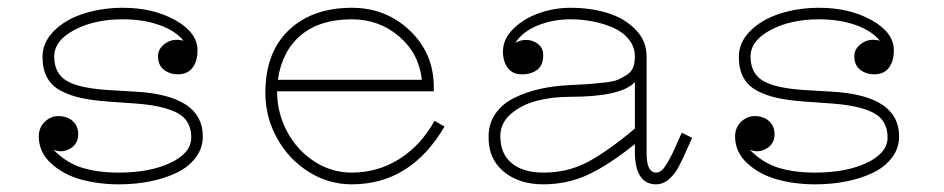

<svg xmlns="http://www.w3.org/2000/svg" viewBox="-20 -463 2438 496"><path d="M287.1 13.2Q234.4 13.2 188.7 0.5Q143.1 -12.2 111.8 -41Q80.6 -69.8 80.1 -109.9Q80.1 -133.3 95.5 -148.2Q110.8 -163.1 129.9 -163.1Q153.8 -163.1 168 -150.1Q182.1 -137.2 182.1 -116.2Q182.1 -91.8 161.6 -79.3Q141.1 -66.9 118.2 -76.2Q150.9 -42.5 191.7 -29.8Q232.4 -17.1 287.1 -17.1Q367.2 -17.1 420.7 -42.5Q474.1 -67.9 474.1 -107.9Q474.1 -152.8 437 -171.9Q399.9 -190.9 327.1 -195.8L265.1 -200.2Q221.7 -203.1 191.4 -209.5Q161.1 -215.8 137.2 -228.5Q113.3 -241.2 101.6 -262.9Q89.8 -284.7 89.8 -315.9Q89.8 -353.5 119.4 -383.1Q148.9 -412.6 195.8 -427.7Q242.7 -442.9 297.9 -442.9Q375.5 -442.9 432.9 -410.9Q490.2 -378.9 490.2 -333Q490.2 -305.2 477.5 -288.1Q464.8 -271 439 -271Q418.9 -271 403.6 -282.7Q388.2 -294.4 388.2 -317.9Q388.2 -337.9 407.7 -351.3Q427.2 -364.7 454.1 -357.9Q433.1 -383.8 391.6 -398.4Q350.1 -413.1 296.9 -413.1Q223.6 -413.1 171.9 -385.5Q120.1 -357.9 120.1 -316.9Q120.1 -272.9 153.1 -253.7Q186 -234.4 266.1 -230L332 -226.1Q503.9 -215.8 503.9 -110.8Q503.9 -80.1 485.6 -55.9Q467.3 -31.7 436.5 -16.8Q405.8 -2 367.7 5.6Q329.6 13.2 287.1 13.2Z M665.5 -223.1Q665.5 -327.6 726.3 -385.3Q787.1 -442.9 888.7 -442.9Q977.1 -442.9 1038.8 -384Q1100.6 -325.2 1100.6 -237.8V-227.1H695.8Q695.8 -172.4 721.2 -124Q746.6 -75.7 791.3 -46.4Q835.9 -17.1 888.7 -17.1Q955.6 -17.1 1011.5 -52.2Q1067.4 -87.4 1102.5 -150.9L1128.4 -136.2Q1041 13.2 888.7 13.2Q828.6 13.2 777.1 -19.3Q725.6 -51.8 695.6 -106.2Q665.5 -160.6 665.5 -223.1ZM1069.8 -256.8Q1062.5 -324.7 1011 -368.9Q959.5 -413.1 888.7 -413.1Q806.2 -413.1 757.3 -372.1Q708.5 -331.1 697.8 -256.8Z M1620.1 -90.8Q1552.7 -36.6 1499 -11.7Q1445.3 13.2 1383.3 13.2Q1320.3 13.2 1280.5 -20.3Q1240.7 -53.7 1242.2 -111.8Q1242.7 -145 1260.5 -170.2Q1278.3 -195.3 1308.6 -210.2Q1338.9 -225.1 1374.5 -233.2Q1410.2 -241.2 1452.1 -243.2Q1485.8 -244.6 1501.7 -245.8Q1517.6 -247.1 1541.5 -249.8Q1565.4 -252.4 1576.2 -257.1Q1586.9 -261.7 1599.1 -269.5Q1611.3 -277.3 1615.7 -289.1Q1620.1 -300.8 1620.1 -316.9Q1620.1 -341.3 1605 -360.6Q1589.8 -379.9 1565.2 -390.9Q1540.5 -401.9 1512.2 -407.5Q1483.9 -413.1 1454.1 -413.1Q1408.2 -413.1 1369.1 -397.2Q1330.1 -381.3 1311 -352.1Q1323.7 -359.9 1339.4 -359.9Q1356 -359.9 1369.6 -349.6Q1383.3 -339.4 1383.3 -320.8Q1383.3 -294.9 1368.2 -283Q1353 -271 1328.1 -271Q1304.2 -271 1291.7 -287.6Q1279.3 -304.2 1279.3 -330.1Q1279.3 -361.8 1305.7 -388.2Q1332 -414.6 1371.8 -428.7Q1411.6 -442.9 1454.1 -442.9Q1504.9 -442.9 1548.1 -429.9Q1591.3 -417 1620.8 -387.7Q1650.4 -358.4 1650.4 -316.9V-66.9Q1650.4 -17.1 1675.3 -17.1Q1682.6 -17.1 1689.7 -23.2Q1696.8 -29.3 1706.3 -46.4Q1715.8 -63.5 1720.2 -73Q1724.6 -82.5 1736.8 -110.4Q1739.7 -116.7 1741.2 -120.1L1768.1 -106.9Q1739.7 -42.5 1730 -26.4Q1705.6 13.2 1675.3 13.2Q1621.6 13.2 1620.1 -66.9ZM1272.5 -111.8Q1272.5 -65.4 1302 -41.3Q1331.5 -17.1 1384.3 -17.1Q1446.3 -17.1 1498 -44.4Q1549.8 -71.8 1620.1 -130.9V-251Q1585 -212.9 1452.1 -212.9Q1405.8 -212.9 1366 -202.4Q1326.2 -191.9 1299.3 -168.2Q1272.5 -144.5 1272.5 -111.8Z M2085.9 13.2Q2033.2 13.2 1987.5 0.5Q1941.9 -12.2 1910.6 -41Q1879.4 -69.8 1878.9 -109.9Q1878.9 -133.3 1894.3 -148.2Q1909.7 -163.1 1928.7 -163.1Q1952.6 -163.1 1966.8 -150.1Q1981 -137.2 1981 -116.2Q1981 -91.8 1960.4 -79.3Q1939.9 -66.9 1917 -76.2Q1949.7 -42.5 1990.5 -29.8Q2031.2 -17.1 2085.9 -17.1Q2166 -17.1 2219.5 -42.5Q2272.9 -67.9 2272.9 -107.9Q2272.9 -152.8 2235.8 -171.9Q2198.7 -190.9 2126 -195.8L2064 -200.2Q2020.5 -203.1 1990.2 -209.5Q1960 -215.8 1936 -228.5Q1912.1 -241.2 1900.4 -262.9Q1888.7 -284.7 1888.7 -315.9Q1888.7 -353.5 1918.2 -383.1Q1947.8 -412.6 1994.6 -427.7Q2041.5 -442.9 2096.7 -442.9Q2174.3 -442.9 2231.7 -410.9Q2289.1 -378.9 2289.1 -333Q2289.1 -305.2 2276.4 -288.1Q2263.7 -271 2237.8 -271Q2217.8 -271 2202.4 -282.7Q2187 -294.4 2187 -317.9Q2187 -337.9 2206.5 -351.3Q2226.1 -364.7 2252.9 -357.9Q2231.9 -383.8 2190.4 -398.4Q2148.9 -413.1 2095.7 -413.1Q2022.5 -413.1 1970.7 -385.5Q1918.9 -357.9 1918.9 -316.9Q1918.9 -272.9 1951.9 -253.7Q1984.9 -234.4 2064.9 -230L2130.9 -226.1Q2302.7 -215.8 2302.7 -110.8Q2302.7 -80.1 2284.4 -55.9Q2266.1 -31.7 2235.4 -16.8Q2204.6 -2 2166.5 5.6Q2128.4 13.2 2085.9 13.2Z"/></svg>

Font: Compagnon Light
Style: Regular
Weight: 400
Designer: Juliette Duhe, Lea Pradine
Foundry: Velvetyne Type Foundry
Version: Version 1.000;PS 001.000;hotconv 1.0.88;makeotf.lib2.5.64775